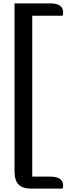

<svg xmlns="http://www.w3.org/2000/svg" viewBox="-20 -925 449 1137"><path d="M171 121H278Q354 121 354 174Q354 186 350 192H167Q116 192 92 170Q66 145 66 89V-905H278Q354 -905 354 -851Q354 -840 350 -832H171Z"/></svg>

Font: Laila Medium
Style: Regular
Weight: 500
Designer: Hitesh Malaviya
Foundry: Indian Type Foundry
Version: Version 1.302;PS 1.0;hotconv 1.0.78;makeotf.lib2.5.61930; tt